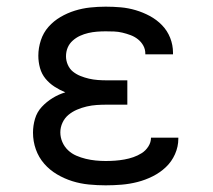

<svg xmlns="http://www.w3.org/2000/svg" viewBox="-20 -548 640 576"><path d="M297 8Q272 8 246.5 5.5Q221 3 197 -4.5Q173 -12 151 -25Q129 -38 112.5 -57Q96 -76 87.5 -100Q79 -124 79 -150Q79 -171 85 -191.5Q91 -212 105.5 -227.5Q120 -243 138 -254Q156 -265 176 -271Q159 -278 143.5 -288Q128 -298 116.5 -312Q105 -326 100 -344Q95 -362 95 -381Q95 -404 102.5 -427Q110 -450 125.5 -467.5Q141 -485 161.5 -497Q182 -509 204.5 -516Q227 -523 250.5 -525.5Q274 -528 297 -528Q320 -528 342.5 -526Q365 -524 387 -517.5Q409 -511 429.5 -500Q450 -489 466 -472.5Q482 -456 490.5 -434.5Q499 -413 499 -390V-385H416V-387Q416 -400 410 -411Q404 -422 394 -430Q384 -438 372 -442.5Q360 -447 347.5 -450Q335 -453 322.5 -453.5Q310 -454 297 -454Q284 -454 271 -453Q258 -452 245 -449Q232 -446 220 -440.5Q208 -435 198 -426Q188 -417 183 -405Q178 -393 178 -379Q178 -366 183.5 -353.5Q189 -341 199 -333Q209 -325 221.5 -320Q234 -315 247 -312Q260 -309 273.5 -308Q287 -307 300 -307H362V-234H300Q285 -234 270 -233Q255 -232 240 -228.5Q225 -225 211 -219Q197 -213 185.5 -203.5Q174 -194 167.5 -180Q161 -166 161 -151Q161 -136 167 -122Q173 -108 184 -97.5Q195 -87 209 -81Q223 -75 237.5 -71.5Q252 -68 267 -66.5Q282 -65 297 -65Q311 -65 325 -66Q339 -67 353 -69.5Q367 -72 380 -76.5Q393 -81 405 -88.5Q417 -96 425 -108.5Q433 -121 433 -135H515V-132Q515 -108 505 -85.5Q495 -63 477.5 -46.5Q460 -30 438 -19Q416 -8 392.5 -2Q369 4 345 6Q321 8 297 8Z"/></svg>

Font: Iosevka Etoile
Style: Regular
Weight: 400
Designer: Belleve Invis
Foundry: Belleve Invis
Version: Version 33.2.4